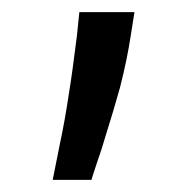

<svg xmlns="http://www.w3.org/2000/svg" viewBox="-20 -119 320 317"><path d="M178 26Q168 62 152 113Q151 118 139 153Q132 174 131 178H67L79 118Q87 81 94 34Q99 4 107 -60L111 -99H202L196 -61Q190 -21 178 26Z"/></svg>

Font: Sinter
Style: Regular
Weight: 400
Foundry: Adobe & rsms
Version: Version 1.000